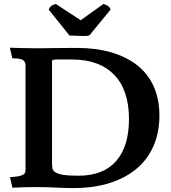

<svg xmlns="http://www.w3.org/2000/svg" viewBox="-20 -955 872 978"><path d="M110 -622Q110 -639 98 -648.5Q86 -658 43 -658L30 -712Q60 -711 96 -710Q132 -709 170 -709Q189 -709 209 -709.5Q229 -710 252.5 -710Q276 -710 304.5 -710.5Q333 -711 370 -711Q468 -711 546 -688.5Q624 -666 679 -622.5Q734 -579 763 -514.5Q792 -450 792 -367Q792 -283 763.5 -215Q735 -147 679 -98.5Q623 -50 541 -23.5Q459 3 353 3Q308 3 264 0.5Q220 -2 173 -2Q141 -2 111 -1.5Q81 -1 43 1L31 -53Q57 -54 72.5 -57Q88 -60 96.5 -64.5Q105 -69 107.5 -75Q110 -81 110 -89ZM637 -349Q637 -496 561.5 -574Q486 -652 346 -652H271Q245 -652 245 -645V-126Q245 -110 247 -98Q249 -86 262 -77.5Q275 -69 302 -64.5Q329 -60 380 -60Q506 -60 571.5 -134.5Q637 -209 637 -349ZM418 -772Q402 -772 388.5 -772Q375 -772 364 -773Q361 -773 349 -773.5Q337 -774 334 -774L228 -906Q232 -917 239.5 -923.5Q247 -930 264 -935L391 -852L507 -935Q521 -930 525.5 -927.5Q530 -925 536 -919Q540 -915 541.5 -911.5Q543 -908 543 -906L443 -784Q440 -777 432.5 -774.5Q425 -772 418 -772Z"/></svg>

Font: Lusitana
Style: Bold
Weight: 700
Designer: Ana Paula Megda
Foundry: Ana Paula Megda
Version: Version 1.000; ttfautohint (v1.1) -l 8 -r 50 -G 200 -x 14 -D